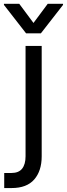

<svg xmlns="http://www.w3.org/2000/svg" viewBox="-56 -784 347 997"><path d="M76.7 -545.5H160.5V27.7Q160.5 103.3 121.8 147.9Q83.1 192.5 4.3 192.5H-34.1V114.3H2.8Q41.2 114.3 58.9 91.8Q76.7 69.2 76.7 27.7ZM44 -764.2 117.9 -664.8 191.8 -764.2H271.3V-758.5L156.2 -610.8H79.5L-35.5 -758.5V-764.2Z"/></svg>

Font: Inter Zeller
Style: Regular
Weight: 400
Designer: Rasmus Andersson; Joe Bland
Foundry: zeller
Version: Version 3.015;git-dec3a8cb1